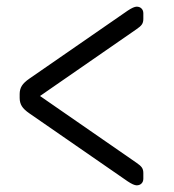

<svg xmlns="http://www.w3.org/2000/svg" viewBox="-20 -640 521 576"><path d="M363 -608Q381 -620 390 -620Q399 -620 404.5 -614.5Q410 -609 410 -600V-583Q410 -573 405.5 -566.5Q401 -560 389 -552L100 -352L389 -152Q401 -144 405.5 -137.5Q410 -131 410 -121V-104Q410 -95 404.5 -89.5Q399 -84 390 -84Q381 -84 363 -96L68 -300Q52 -311 45.5 -321.5Q39 -332 39 -346V-358Q39 -372 45.5 -382.5Q52 -393 68 -404Z"/></svg>

Font: Rubik
Style: Regular
Weight: 300
Designer: Hubert & Fischer
Foundry: Hubert & Fischer
Version: Version 1.100